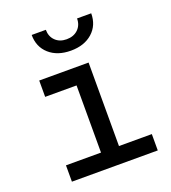

<svg xmlns="http://www.w3.org/2000/svg" viewBox="-142 -890 884 994"><g transform="rotate(-20 300.0 -392.5)"><path d="M83 0V-90H276V-460H103V-550H375V-90H556V0ZM311 -639Q237 -639 192 -679Q147 -719 147 -785H225Q225 -748 248.5 -725Q272 -702 310 -702Q349 -702 373 -725Q397 -748 397 -785H475Q475 -719 430 -679Q385 -639 311 -639Z"/></g></svg>

Font: Tiny Medium
Style: Regular
Weight: 500
Monospace: yes
Designer: Philipp Nurullin, Konstantin Bulenkov
Foundry: JetBrains
Version: Version 2.251; ttfautohint (v1.8.4.7-5d5b)